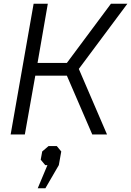

<svg xmlns="http://www.w3.org/2000/svg" viewBox="-20 -720 702 1028"><path d="M160 -700H236L181 -383H338L574 -700H662L402 -351L553 0H474L338 -315H169L113 0H37ZM234 164H222L198 135L206 91L240 62H284L308 91L295 164L223 288H182Z"/></svg>

Font: Chakra Petch
Style: Italic
Weight: 400
Italic angle: -10°
Designer: Katatrad Aksorn Co.,Ltd.
Foundry: Cadson Demak Co.,Ltd.
Version: Version 1.000; ttfautohint (v1.6)